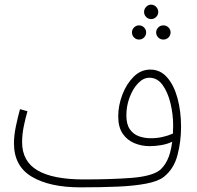

<svg xmlns="http://www.w3.org/2000/svg" viewBox="-20 -784 845 825"><path d="M325 21Q194 21 117 -24.5Q40 -70 40 -168Q40 -202 48.5 -242.5Q57 -283 66 -315L98 -306Q90 -279 82.5 -243Q75 -207 75 -173Q75 -91 141 -52Q207 -13 340 -13Q457 -13 543 -19.5Q629 -26 664 -51Q683 -65 698 -94Q713 -123 720 -175Q699 -165 673.5 -160.5Q648 -156 623 -156Q588 -156 557 -169Q526 -182 507 -210Q488 -238 488 -284Q488 -330 505.5 -376.5Q523 -423 554 -454Q585 -485 626 -485Q669 -485 698.5 -451Q728 -417 743 -361Q758 -305 758 -239Q758 -176 742.5 -117Q727 -58 684 -24Q660 -5 608 5Q556 15 483.5 18Q411 21 325 21ZM523 -288Q523 -250 538 -228.5Q553 -207 577 -198.5Q601 -190 628 -190Q654 -190 678.5 -195.5Q703 -201 723 -210Q724 -227 724 -245Q724 -293 712.5 -340.5Q701 -388 678.5 -419Q656 -450 622 -450Q596 -450 573.5 -426.5Q551 -403 537 -366Q523 -329 523 -288ZM629 -702Q617 -702 608 -711Q599 -720 599 -733Q599 -745 608 -754.5Q617 -764 629 -764Q642 -764 651 -754.5Q660 -745 660 -733Q660 -720 651 -711Q642 -702 629 -702ZM577 -614Q565 -614 556 -623Q547 -632 547 -645Q547 -657 556 -666Q565 -675 577 -675Q590 -675 599 -666Q608 -657 608 -645Q608 -632 599 -623Q590 -614 577 -614ZM682 -614Q669 -614 660 -623Q651 -632 651 -645Q651 -657 660 -666Q669 -675 682 -675Q695 -675 704 -666Q713 -657 713 -645Q713 -632 704 -623Q695 -614 682 -614Z"/></svg>

Font: Noto Sans Arabic Cond ExtLt
Style: Regular
Weight: 200
Width: 3
Designer: Monotype Design Team, Nadine Chahine, Nizar Qandah and Khaled Hosny
Foundry: Monotype Imaging Inc.
Version: Version 2.012; ttfautohint (v1.8.4.7-5d5b)